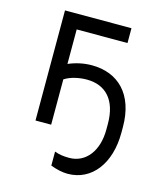

<svg xmlns="http://www.w3.org/2000/svg" viewBox="-108 -599 735 876"><g transform="rotate(15 259.0 -161.5)"><path d="M90 0H164V-214C191 -232 232 -241 269 -241C355 -241 413 -186 413 -70V-44C413 57 361 125 282 125C255 125 235 122 213 114V180C242 191 269 197 294 197C408 197 483 98 483 -47V-74C483 -229 398 -310 274 -310C236 -310 199 -302 164 -287V-450H404V-520H90Z"/></g></svg>

Font: Fixel Display Regular
Style: Regular
Weight: 400
Designer: AlfaBravo + MacPaw
Foundry: Kyrylo Tkachov, Marchela Mozhyna, Serhii Makarenko, Maria Weinstein, Zakhar Kryvoshyya
Version: Version 1.211